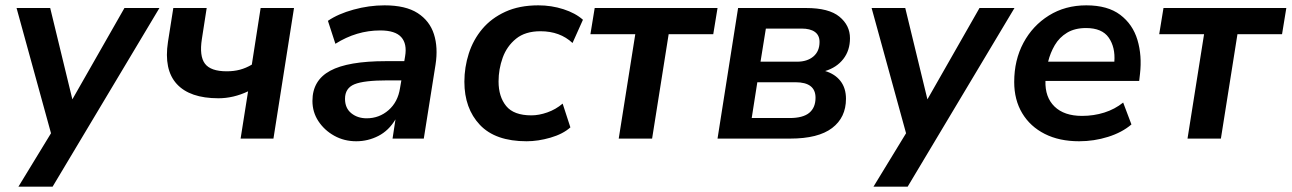

<svg xmlns="http://www.w3.org/2000/svg" viewBox="-20 -519 4837 719"><path d="M49 180 171 -20 42 -489H168L251 -147L446 -489H577L177 180Z M881 0 909 -177Q854 -151 798 -151Q691 -151 642 -204.5Q593 -258 609 -362L629 -489H754L736 -373Q726 -309 747.5 -280.5Q769 -252 829 -252Q856 -252 878.5 -258Q901 -264 923 -277L956 -489H1081L1004 0Z M1314 10Q1269 10 1232 -10.5Q1195 -31 1172.5 -65Q1150 -99 1150 -141Q1150 -218 1216.5 -254Q1283 -290 1425 -290H1494L1497 -308Q1505 -355 1482.5 -380Q1460 -405 1404 -405Q1315 -405 1236 -355L1208 -441Q1246 -467 1304 -483Q1362 -499 1420 -499Q1499 -499 1544 -470Q1589 -441 1605 -391Q1621 -341 1611 -277L1567 0H1450L1461 -72Q1436 -30 1397 -10Q1358 10 1314 10ZM1353 -76Q1400 -76 1435 -106.5Q1470 -137 1478 -189L1483 -218H1431Q1343 -218 1307.5 -203.5Q1272 -189 1272 -149Q1272 -114 1295.5 -95Q1319 -76 1353 -76Z M1952 10Q1835 10 1777 -51.5Q1719 -113 1719 -213Q1719 -267 1735.5 -318.5Q1752 -370 1786 -410.5Q1820 -451 1872.5 -475Q1925 -499 1996 -499Q2045 -499 2090 -484.5Q2135 -470 2163 -445L2124 -358Q2077 -402 2004 -402Q1947 -402 1912.5 -374Q1878 -346 1862.5 -303Q1847 -260 1847 -214Q1847 -157 1875.5 -122Q1904 -87 1970 -87Q1998 -87 2029.5 -98Q2061 -109 2087 -131L2116 -42Q2088 -17 2041.5 -3.5Q1995 10 1952 10Z M2297 0 2359 -391H2191L2207 -489H2667L2651 -391H2484L2422 0Z M2667 0 2744 -489H2999Q3084 -489 3123.5 -456.5Q3163 -424 3163 -376Q3163 -330 3138 -298Q3113 -266 3070 -253Q3107 -242 3127.5 -215.5Q3148 -189 3148 -149Q3148 -79 3096 -39.5Q3044 0 2939 0ZM2828 -288H2965Q3003 -288 3026 -307.5Q3049 -327 3049 -362Q3049 -387 3031.5 -399.5Q3014 -412 2982 -412H2848ZM2795 -77H2937Q2987 -77 3010.5 -96.5Q3034 -116 3034 -153Q3034 -211 2959 -211H2816Z M3251 180 3373 -20 3244 -489H3370L3453 -147L3648 -489H3779L3379 180Z M4021 10Q3947 10 3892.5 -17.5Q3838 -45 3808 -95Q3778 -145 3778 -212Q3778 -294 3812.5 -358.5Q3847 -423 3908 -461Q3969 -499 4048 -499Q4128 -499 4175 -463.5Q4222 -428 4239.5 -369.5Q4257 -311 4249 -242L4246 -216H3895Q3893 -155 3929 -120Q3965 -85 4032 -85Q4076 -85 4115.5 -97.5Q4155 -110 4186 -135L4217 -53Q4182 -23 4129.5 -6.5Q4077 10 4021 10ZM4047 -414Q4005 -414 3976 -396.5Q3947 -379 3930 -350Q3913 -321 3905 -288H4153Q4157 -342 4132 -378Q4107 -414 4047 -414Z M4427 0 4489 -391H4321L4337 -489H4797L4781 -391H4614L4552 0Z"/></svg>

Font: Nunito Sans
Style: Bold Italic
Weight: 700
Italic angle: -9°
Designer: Vernon Adams
Foundry: Vernon Adams
Version: Version 3.006; ttfautohint (v1.8.3)